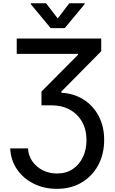

<svg xmlns="http://www.w3.org/2000/svg" viewBox="-20 -969 723 1204"><path d="M337 215.2Q256.7 215.2 191.6 182.9Q126.4 150.6 87 93.4Q47.6 36.2 44 -38.4H155.5Q158.4 8.2 183.6 43.7Q208.8 79.2 249.1 99.1Q289.4 119 337.4 119Q394.5 119 435.9 91.4Q477.3 63.9 499.8 16.5Q522.4 -30.9 522.4 -90.2Q522.4 -157.3 494.1 -206.3Q465.9 -255.3 416.4 -282Q366.8 -308.6 302.2 -308.6H240.1V-394.9L469.5 -625.7V-631.4H84.9V-727.3H614.7V-647.7L364.3 -394.5V-387.4Q443.9 -383.2 504.4 -344.5Q565 -305.8 599.1 -240.8Q633.2 -175.8 633.2 -92Q633.2 -2.8 595.9 66.6Q558.6 136 491.8 175.6Q425.1 215.2 337 215.2ZM386 -792.6H297.6L172.9 -943.2V-948.5H268.8L342 -853.3L414.8 -948.5H511V-943.2Z"/></svg>

Font: Linik Sans Medium
Style: Regular
Weight: 500
Designer: Rasmus Andersson (font), Cristiano Sobral (main changes)
Foundry: rsms
Version: Version 3.018;June 1, 2022;FontCreator 14.0.0.2814 64-bit; t